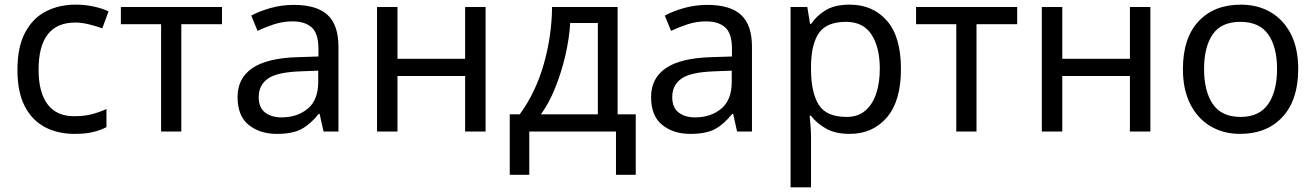

<svg xmlns="http://www.w3.org/2000/svg" viewBox="-20 -566 5659 826"><path d="M300 10Q229 10 173.5 -19Q118 -48 86.5 -109Q55 -170 55 -265Q55 -364 88 -426Q121 -488 177.5 -517Q234 -546 306 -546Q347 -546 385 -537.5Q423 -529 447 -517L420 -444Q396 -453 364 -461Q332 -469 304 -469Q146 -469 146 -266Q146 -169 184.5 -117.5Q223 -66 299 -66Q343 -66 376.5 -75Q410 -84 438 -97V-19Q411 -5 378.5 2.5Q346 10 300 10Z M935 -462H760V0H673V-462H500V-536H935Z M1244 -545Q1342 -545 1389 -502Q1436 -459 1436 -365V0H1372L1355 -76H1351Q1316 -32 1277.5 -11Q1239 10 1171 10Q1098 10 1050 -28.5Q1002 -67 1002 -149Q1002 -229 1065 -272.5Q1128 -316 1259 -320L1350 -323V-355Q1350 -422 1321 -448Q1292 -474 1239 -474Q1197 -474 1159 -461.5Q1121 -449 1088 -433L1061 -499Q1096 -518 1144 -531.5Q1192 -545 1244 -545ZM1349 -262 1270 -259Q1170 -255 1131.5 -227Q1093 -199 1093 -148Q1093 -103 1120.5 -82Q1148 -61 1191 -61Q1259 -61 1304 -98.5Q1349 -136 1349 -214Z M1690 -536V-313H1981V-536H2069V0H1981V-239H1690V0H1602V-536Z M2637 -536V-74H2715V186H2630V0H2257V186H2173V-74H2216Q2285 -169 2319.5 -290.5Q2354 -412 2355 -536ZM2552 -467H2433Q2429 -399 2412 -326.5Q2395 -254 2368.5 -188Q2342 -122 2307 -74H2552Z M3023 -545Q3121 -545 3168 -502Q3215 -459 3215 -365V0H3151L3134 -76H3130Q3095 -32 3056.5 -11Q3018 10 2950 10Q2877 10 2829 -28.5Q2781 -67 2781 -149Q2781 -229 2844 -272.5Q2907 -316 3038 -320L3129 -323V-355Q3129 -422 3100 -448Q3071 -474 3018 -474Q2976 -474 2938 -461.5Q2900 -449 2867 -433L2840 -499Q2875 -518 2923 -531.5Q2971 -545 3023 -545ZM3128 -262 3049 -259Q2949 -255 2910.5 -227Q2872 -199 2872 -148Q2872 -103 2899.5 -82Q2927 -61 2970 -61Q3038 -61 3083 -98.5Q3128 -136 3128 -214Z M3636 -546Q3735 -546 3795.5 -477Q3856 -408 3856 -269Q3856 -132 3795.5 -61Q3735 10 3635 10Q3573 10 3532.5 -13.5Q3492 -37 3469 -68H3463Q3465 -51 3467 -25Q3469 1 3469 20V240H3381V-536H3453L3465 -463H3469Q3493 -498 3532 -522Q3571 -546 3636 -546ZM3620 -472Q3538 -472 3504.5 -426Q3471 -380 3469 -286V-269Q3469 -170 3501.5 -116.5Q3534 -63 3622 -63Q3671 -63 3702.5 -90Q3734 -117 3749.5 -163.5Q3765 -210 3765 -270Q3765 -362 3729.5 -417Q3694 -472 3620 -472Z M4356 -462H4181V0H4094V-462H3921V-536H4356Z M4550 -536V-313H4841V-536H4929V0H4841V-239H4550V0H4462V-536Z M5565 -269Q5565 -136 5497.5 -63Q5430 10 5315 10Q5244 10 5188.5 -22.5Q5133 -55 5101 -117.5Q5069 -180 5069 -269Q5069 -402 5136 -474Q5203 -546 5318 -546Q5391 -546 5446.5 -513.5Q5502 -481 5533.5 -419.5Q5565 -358 5565 -269ZM5160 -269Q5160 -174 5197.5 -118.5Q5235 -63 5317 -63Q5398 -63 5436 -118.5Q5474 -174 5474 -269Q5474 -364 5436 -418Q5398 -472 5316 -472Q5234 -472 5197 -418Q5160 -364 5160 -269Z"/></svg>

Font: Noto Sans IKEA
Style: Regular
Weight: 400
Designer: Monotype Design Team
Foundry: Monotype Imaging Inc.
Version: Version 2.001